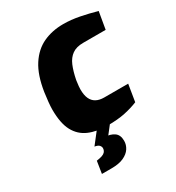

<svg xmlns="http://www.w3.org/2000/svg" viewBox="-179 -651 877 959"><g transform="rotate(-30 259.5 -171.5)"><path d="M271 6Q210 6 165 -13.5Q120 -33 96 -77.5Q72 -122 72 -201Q72 -218 74.5 -243.5Q77 -269 81 -297Q95 -388 130 -442Q165 -496 216.5 -520Q268 -544 332 -544Q377 -544 425 -534.5Q473 -525 519 -512L502 -413H372Q333 -413 309 -396Q285 -379 271.5 -347Q258 -315 249 -269Q246 -249 245 -236.5Q244 -224 244 -218Q244 -185 253.5 -164.5Q263 -144 281.5 -134Q300 -124 327 -124H465L449 -26Q415 -12 373 -3Q331 6 271 6ZM126 201 137 131 154 128Q170 125 179 119.5Q188 114 191.5 106.5Q195 99 195 92Q195 83 188 75Q181 67 162 64L233 49Q261 49 283 63.5Q305 78 305 113Q305 136 292 156Q279 176 252 188.5Q225 201 181 201ZM162 64 226 -18H303L239 64Z"/></g></svg>

Font: Exo Thin ExtraBold
Style: Italic
Weight: 800
Italic angle: -9°
Version: Version 2.000